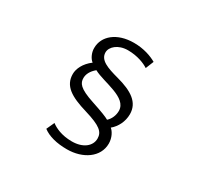

<svg xmlns="http://www.w3.org/2000/svg" viewBox="-170 -997 1341 1282"><g transform="rotate(30 500.0 -356.0)"><path d="M694 -731C656 -753 595 -776 518 -776C387 -776 304 -705 304 -614C303 -582 319 -542 344 -523C290 -483 267 -431 267 -392C267 -300 337 -257 469 -218C592 -181 626 -152 626 -100C626 -43 573 2 486 2C407 2 353 -25 325 -47L297 14C340 47 405 64 484 64C607 64 708 -4 708 -109C708 -154 686 -192 666 -208C705 -240 732 -292 732 -349C732 -440 659 -487 539 -519C450 -543 384 -566 384 -626C384 -668 432 -713 508 -713C582 -713 641 -688 669 -669ZM391 -492C475 -446 657 -436 657 -331C657 -298 643 -263 618 -241C598 -253 559 -268 478 -295C359 -334 342 -365 342 -404C342 -433 357 -464 391 -492Z"/></g></svg>

Font: Noto Sans Mono CJK SC Regular
Style: Regular
Weight: 400
Designer: Ryoko NISHIZUKA (kana & ideographs); Paul D. Hunt (Latin, Greek & Cyrillic); Wenlong ZHANG (bopomofo); Sandoll Communica
Foundry: Adobe Systems Incorporated
Version: Version 1.005;PS 1.005;hotconv 1.0.96;makeotf.lib2.5.65012